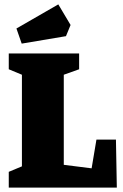

<svg xmlns="http://www.w3.org/2000/svg" viewBox="-20 -856 563 876"><path d="M20 -72 80 -97V-515L20 -540V-612H341V-540L271 -515V-104L398 -88L420 -219H509L513 0H20ZM55 -726 246 -836 302 -742 281 -691 79 -657Z"/></svg>

Font: Grenze Black
Style: Regular
Weight: 900
Designer: Renata Polastri
Foundry: Omnibus-Type
Version: Version 1.002; ttfautohint (v1.8)